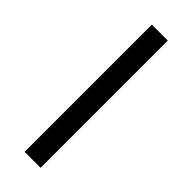

<svg xmlns="http://www.w3.org/2000/svg" viewBox="-245 -758 782 782"><g transform="rotate(45 146.5 -366.5)"><path d="M101 -733H193V0H101Z"/></g></svg>

Font: Merged Yaku Han JP
Style: Regular
Weight: 400
Designer: Ryoko NISHIZUKA 西塚涼子 (kana, bopomofo & ideographs); Paul D. Hunt (Latin, Greek & Cyrillic); Sandoll Communications 산돌커뮤니
Foundry: Adobe
Version: Version 2.004